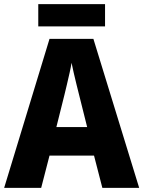

<svg xmlns="http://www.w3.org/2000/svg" viewBox="-20 -903 689 923"><path d="M472 0 432 -155H218L178 0H0L218 -716H429L649 0ZM360 -448Q355 -468 348 -496Q341 -524 334.5 -552.5Q328 -581 324 -601Q321 -581 314.5 -552.5Q308 -524 301.5 -496Q295 -468 290 -448L251 -292H399ZM485 -883V-776H164V-883Z"/></svg>

Font: Noto Sans Ethiopic SemiCondensed ExtraBold
Style: Regular
Weight: 800
Width: 4
Designer: Monotype Design Team
Foundry: Monotype Imaging Inc.
Version: Version 2.102; ttfautohint (v1.8.4.7-5d5b)